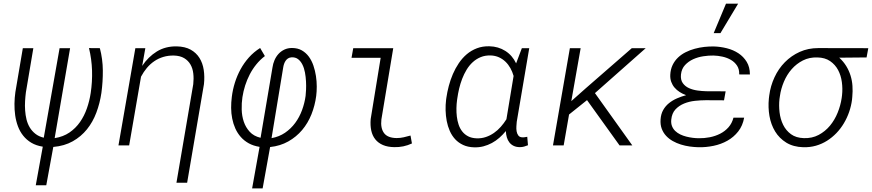

<svg xmlns="http://www.w3.org/2000/svg" viewBox="-20 -790 4737 1043"><path d="M360.8 -528.3 276.9 -39.6Q323.2 -46.9 357.2 -70.1Q391.1 -93.3 414.6 -127Q438 -160.6 452.1 -201.4Q466.3 -242.2 472.7 -284.7Q481.9 -345.7 480 -407.2Q478 -468.8 463.4 -528.8L522.5 -528.3Q538.1 -468.8 538.6 -407.5Q539.1 -346.2 530.8 -285.2Q522.5 -229 503.4 -178.2Q484.4 -127.4 452.4 -87.6Q420.4 -47.9 375.2 -22.5Q330.1 2.9 269.5 8.3L231.4 216.3H174.3L212.4 6.8Q176.3 1 150.1 -14.6Q124 -30.3 106 -53Q87.9 -75.7 77.4 -104Q66.9 -132.3 62.5 -163.3Q58.1 -194.3 58.6 -226.6Q59.1 -258.8 63.5 -289.6L104 -528.3H161.1L120.6 -288.1Q117.7 -265.6 116.2 -240.5Q114.7 -215.3 116.5 -190.2Q118.2 -165 124 -141.1Q129.9 -117.2 141.8 -97.4Q153.8 -77.6 172.4 -63Q190.9 -48.3 217.8 -42L303.7 -528.3Z M769.5 -528.3 752.4 -432.1Q785.2 -481.4 832 -510.3Q878.9 -539.1 939.9 -538.1Q985.4 -537.1 1015.6 -520.3Q1045.9 -503.4 1063.5 -475.3Q1081.1 -447.3 1086.7 -410.4Q1092.3 -373.5 1087.9 -332.5L996.6 202.6H938.5L1029.8 -332.5Q1033.2 -362.8 1030 -390.6Q1026.9 -418.5 1014.6 -439.7Q1002.4 -460.9 980.5 -474.1Q958.5 -487.3 924.3 -488.3Q893.6 -488.8 866.9 -480.7Q840.3 -472.7 818.1 -457.5Q795.9 -442.4 777.8 -420.9Q759.8 -399.4 746.1 -373.5L681.6 0H623.5L715.3 -528.3Z M1390.1 7.8Q1356.4 2.4 1331.3 -11.5Q1306.2 -25.4 1288.1 -45.9Q1270 -66.4 1258.5 -91.8Q1247.1 -117.2 1241.5 -145.5Q1235.8 -173.8 1235.6 -203.9Q1235.4 -233.9 1239.3 -263.7Q1244.1 -303.2 1256.1 -341.3Q1268.1 -379.4 1286.9 -413.8Q1305.7 -448.2 1332 -477.8Q1358.4 -507.3 1393.1 -529.3L1418.9 -485.4Q1392.6 -465.3 1372.1 -439.9Q1351.6 -414.6 1336.7 -385.7Q1321.8 -356.9 1311.8 -325.7Q1301.8 -294.4 1296.9 -262.2Q1292 -230 1293 -194.8Q1293.9 -159.7 1304.4 -128.7Q1314.9 -97.7 1336.7 -74Q1358.4 -50.3 1395.5 -41.5L1460 -422.4Q1462.9 -443.8 1471.2 -463.1Q1479.5 -482.4 1492.9 -497.1Q1506.3 -511.7 1524.7 -520.5Q1543 -529.3 1565.9 -529.3Q1597.2 -529.3 1619.6 -516.4Q1642.1 -503.4 1657.7 -482.2Q1673.3 -460.9 1682.6 -433.6Q1691.9 -406.2 1696.3 -377.2Q1700.7 -348.1 1700.7 -320.1Q1700.7 -292 1697.8 -269.5Q1690.9 -216.8 1671.9 -168.9Q1652.8 -121.1 1621.3 -83.7Q1589.8 -46.4 1546.1 -21.7Q1502.4 2.9 1447.3 8.8L1406.7 233.4H1349.6ZM1455.1 -39.6Q1496.1 -46.9 1528.3 -68.8Q1560.5 -90.8 1583.7 -122.3Q1606.9 -153.8 1620.8 -191.9Q1634.8 -230 1640.1 -269Q1641.6 -282.2 1642.6 -303.2Q1643.6 -324.2 1642.3 -348.1Q1641.1 -372.1 1636.7 -396Q1632.3 -419.9 1623 -438.7Q1613.8 -457.5 1599.1 -468.8Q1584.5 -480 1562.5 -478.5Q1551.8 -477.5 1544.2 -472.4Q1536.6 -467.3 1531.5 -459.7Q1526.4 -452.1 1523.2 -442.9Q1520 -433.6 1518.6 -424.3Z M1898.9 -528.3H2116.2L2051.8 -141.1Q2046.4 -93.8 2066.2 -67.1Q2085.9 -40.5 2134.8 -40Q2154.3 -40 2172.9 -44.2Q2191.4 -48.3 2210 -53.7L2217.8 -10.7Q2171.9 10.7 2121.6 9.3Q2085.9 8.8 2060.3 -2.2Q2034.7 -13.2 2018.8 -33Q2002.9 -52.7 1996.8 -80.8Q1990.7 -108.9 1993.7 -143.6L2047.9 -476.1H1889.6Z M2855 -528.3 2787.1 -128.4Q2786.1 -118.2 2785.2 -104Q2784.2 -89.8 2786.4 -76.7Q2788.6 -63.5 2795.7 -54Q2802.7 -44.4 2817.9 -43.9Q2824.7 -43.5 2831.1 -44.7Q2837.4 -45.9 2844.2 -46.9L2848.1 -1Q2837.4 3.4 2826.9 6.3Q2816.4 9.3 2804.2 9.3Q2784.7 9.3 2770.5 2.4Q2756.3 -4.4 2747.1 -16.4Q2737.8 -28.3 2733.2 -44.2Q2728.5 -60.1 2728 -78.1Q2711.4 -58.1 2692.6 -41.5Q2673.8 -24.9 2652.1 -13.2Q2630.4 -1.5 2606.2 4.9Q2582 11.2 2555.2 10.3Q2521 9.3 2495.6 -2.7Q2470.2 -14.6 2452.4 -33.9Q2434.6 -53.2 2423.3 -78.9Q2412.1 -104.5 2406.7 -132.8Q2401.4 -161.1 2400.6 -190.7Q2399.9 -220.2 2403.3 -248L2404.8 -258.8Q2409.2 -290 2418 -323.2Q2426.8 -356.4 2440.2 -387.7Q2453.6 -418.9 2472.4 -446.8Q2491.2 -474.6 2515.6 -495.4Q2540 -516.1 2570.8 -527.8Q2601.6 -539.6 2638.7 -538.6Q2687 -537.6 2725.1 -513.4Q2763.2 -489.3 2783.7 -445.8L2814.9 -528.3ZM2462.9 -246.6Q2460 -226.1 2459.5 -202.6Q2459 -179.2 2461.7 -156.5Q2464.4 -133.8 2471.4 -112.8Q2478.5 -91.8 2491.2 -75.7Q2503.9 -59.6 2522.9 -49.6Q2542 -39.6 2568.8 -38.6Q2595.7 -37.6 2619.4 -45.7Q2643.1 -53.7 2663.3 -67.9Q2683.6 -82 2700.4 -101.1Q2717.3 -120.1 2731 -142.1L2770 -377.4Q2763.7 -399.9 2752.7 -419.7Q2741.7 -439.5 2726.1 -454.6Q2710.4 -469.7 2690.4 -478.8Q2670.4 -487.8 2646 -488.8Q2615.7 -489.7 2591.3 -479.7Q2566.9 -469.7 2547.9 -452.1Q2528.8 -434.6 2514.6 -411.1Q2500.5 -387.7 2490.5 -361.6Q2480.5 -335.4 2474.1 -308.3Q2467.8 -281.2 2464.4 -256.8Z M3168.9 -246.1 3071.3 -168 3042 0H2983.9L3075.7 -528.3H3134.3L3083.5 -240.7L3161.1 -309.6L3412.1 -528.3H3487.8L3211.9 -284.2L3415 0H3345.7Z M3814.5 -245.6Q3786.6 -245.6 3755.1 -242.2Q3723.6 -238.8 3696 -227.5Q3668.5 -216.3 3649.2 -195.6Q3629.9 -174.8 3626.5 -140.1Q3624.5 -120.1 3630.6 -104.7Q3636.7 -89.4 3648.2 -78.4Q3659.7 -67.4 3675.3 -59.8Q3690.9 -52.2 3708.3 -47.9Q3725.6 -43.5 3743.2 -41.3Q3760.7 -39.1 3776.4 -39.1Q3805.7 -38.6 3835.7 -44.4Q3865.7 -50.3 3891.8 -63.5Q3918 -76.7 3937.3 -98.4Q3956.5 -120.1 3964.4 -150.9H4022.5Q4014.6 -106.9 3990.2 -75.9Q3965.8 -44.9 3931.4 -25.6Q3897 -6.3 3856 2.2Q3814.9 10.7 3774.4 9.8Q3751.5 9.3 3726.8 5.9Q3702.1 2.4 3678.7 -4.9Q3655.3 -12.2 3634.5 -23.9Q3613.8 -35.6 3598.4 -52.2Q3583 -68.8 3574.7 -90.8Q3566.4 -112.8 3568.4 -141.1Q3570.3 -170.4 3582.5 -192.1Q3594.7 -213.9 3614 -229.5Q3633.3 -245.1 3657.5 -255.6Q3681.6 -266.1 3707 -272.9Q3688.5 -279.8 3672.4 -290Q3656.2 -300.3 3644.5 -314Q3632.8 -327.6 3626.5 -345Q3620.1 -362.3 3621.1 -383.8Q3622.6 -413.6 3633.8 -436.8Q3645 -460 3663.1 -477.3Q3681.2 -494.6 3704.6 -506.3Q3728 -518.1 3753.9 -525.1Q3779.8 -532.2 3806.6 -535.2Q3833.5 -538.1 3858.4 -537.6Q3893.6 -536.6 3928.5 -527.8Q3963.4 -519 3991.2 -500.7Q4019 -482.4 4036.4 -453.9Q4053.7 -425.3 4053.7 -385.3L3995.6 -385.7Q3996.6 -414.1 3983.9 -433.3Q3971.2 -452.6 3950.7 -464.6Q3930.2 -476.6 3905 -482.2Q3879.9 -487.8 3856 -488.3Q3830.1 -488.8 3800.8 -484.4Q3771.5 -480 3745.6 -468.3Q3719.7 -456.5 3701.2 -436.5Q3682.6 -416.5 3679.2 -385.3Q3676.3 -356.4 3689 -338.6Q3701.7 -320.8 3722.7 -311.3Q3743.7 -301.8 3769 -298.3Q3794.4 -294.9 3815.9 -294.4L3921.9 -293.9L3913.1 -245.1ZM3923.8 -770H3989.7L3893.6 -609.9H3856.9Z M4687.5 -478 4539.1 -476.6Q4561.5 -456.1 4576.7 -431.6Q4591.8 -407.2 4600.3 -379.9Q4608.9 -352.5 4610.8 -323.5Q4612.8 -294.4 4609.9 -264.6L4608.4 -248Q4604 -214.4 4592.8 -181.9Q4581.5 -149.4 4564.2 -120.4Q4546.9 -91.3 4523.7 -67.1Q4500.5 -43 4472.7 -25.4Q4444.8 -7.8 4412.4 1.5Q4379.9 10.7 4343.8 9.8Q4289.6 8.3 4251.5 -15.1Q4213.4 -38.6 4190.7 -75.9Q4168 -113.3 4159.9 -159.9Q4151.9 -206.5 4156.7 -254.4L4158.7 -271Q4165.5 -323.2 4187.3 -370.1Q4209 -417 4243.7 -452.1Q4278.3 -487.3 4324.2 -508.1Q4370.1 -528.8 4425.3 -528.8L4696.8 -528.3ZM4214.4 -252.4Q4210.4 -217.3 4214.8 -179.9Q4219.2 -142.6 4234.4 -111.8Q4249.5 -81.1 4276.9 -61Q4304.2 -41 4346.7 -39.6Q4391.6 -38.1 4427.2 -57.1Q4462.9 -76.2 4488.8 -107.4Q4514.6 -138.7 4530.5 -178.2Q4546.4 -217.8 4552.2 -257.3L4554.2 -272.9Q4558.1 -308.1 4553.2 -344.2Q4548.3 -380.4 4532.7 -409.7Q4517.1 -439 4489.5 -458Q4461.9 -477.1 4420.4 -478Q4377 -479.5 4341.8 -461.7Q4306.6 -443.8 4280.5 -414.1Q4254.4 -384.3 4238.3 -345.9Q4222.2 -307.6 4216.8 -268.6Z"/></svg>

Font: Roboto Mono Light
Style: Italic
Weight: 300
Designer: Google
Version: Version 2.000985; 2015; ttfautohint (v1.3)